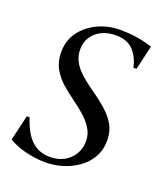

<svg xmlns="http://www.w3.org/2000/svg" viewBox="-104 -587 576 670"><g transform="rotate(20 184.0 -252.0)"><path d="M328.5 -405.5H317Q309.5 -442.5 286.8 -466.8Q264 -491 223 -491Q191.5 -491 168.5 -479.5Q145.5 -468 133 -448Q120.5 -428 120.5 -402.5Q120.5 -379 130.8 -359.2Q141 -339.5 159.8 -322Q178.5 -304.5 203 -287Q239.5 -262 265 -239.5Q290.5 -217 304.2 -192.5Q318 -168 318 -136Q318 -99.5 302.2 -72.2Q286.5 -45 260.5 -26.8Q234.5 -8.5 203.5 0.8Q172.5 10 142.5 10Q114.5 10 87.2 5Q60 0 38 -8.2Q16 -16.5 3.5 -25L25.5 -119H36Q45.5 -88 60.2 -64Q75 -40 97 -26.5Q119 -13 149.5 -13Q178 -13 200.5 -25Q223 -37 236.2 -58.5Q249.5 -80 249.5 -107.5Q249.5 -134.5 235.2 -156.2Q221 -178 199.2 -196.5Q177.5 -215 154.5 -231.5Q133 -247 111.5 -266Q90 -285 75.8 -310.5Q61.5 -336 61.5 -371Q61.5 -414.5 85.2 -446.5Q109 -478.5 147.2 -496.2Q185.5 -514 229 -514Q254.5 -514 276.2 -511.5Q298 -509 316.2 -504.8Q334.5 -500.5 349.5 -495.5Z"/></g></svg>

Font: Merriweather 144pt Light
Style: Italic
Weight: 300
Italic angle: -7.8°
Version: Version 2.101